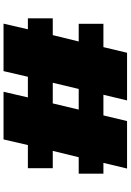

<svg xmlns="http://www.w3.org/2000/svg" viewBox="154 -894 740 1088"><g transform="rotate(90 524.0 -350.0)"><path d="M115 -426V-566H247L279 -700H549L517 -566H634L666 -700H935L903 -566H964V-426H871L835 -279H933V-138H802L770 0H500L532 -138H415L383 0H114L146 -138H84V-279H179L215 -426ZM484 -426 449 -279H566L601 -426Z"/></g></svg>

Font: Georama Extra Expanded ExtraBold
Style: Regular
Weight: 800
Width: 8
Designer: Jean-Baptiste Levee
Foundry: Production Type
Version: Version 1.000